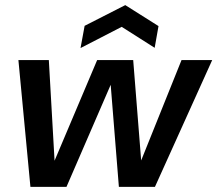

<svg xmlns="http://www.w3.org/2000/svg" viewBox="-20 -731 850 751"><path d="M99 0 52 -496H171L194 -92H189L360 -496H501L533 -93H528L690 -496H810L586 0H445L412 -411H418L240 0ZM295 -543 311 -630 470 -711 600 -629 585 -544 456 -626Z"/></svg>

Font: DM Sans 36pt SemiBold
Style: Italic
Weight: 600
Italic angle: -10°
Designer: Colophon Foundry, Jonny Pinhorn
Foundry: Colophon Foundry
Version: Version 4.004;gftools[0.9.30]